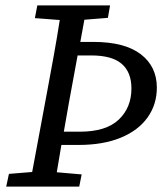

<svg xmlns="http://www.w3.org/2000/svg" viewBox="-20 -690 606 710"><path d="M235 -311Q230 -284 225.5 -257Q221 -230 216 -203H275Q372 -203 419 -247.5Q466 -292 466 -363Q466 -423 430 -454Q394 -485 317 -485H267ZM109 -623 118 -670H387L379 -624L292 -617L277 -535H325Q441 -535 500.5 -489.5Q560 -444 560 -366Q560 -304 526 -256Q492 -208 427 -181Q362 -154 270 -154H207Q203 -129 198.5 -103.5Q194 -78 190 -53L282 -45L273 0H3L13 -47L99 -54L156 -360Q168 -424 179.5 -488Q191 -552 201 -616Z"/></svg>

Font: Source Serif 4 SmText
Style: Italic
Weight: 400
Italic angle: -12°
Designer: Frank Grießhammer
Foundry: Adobe
Version: Version 4.005;hotconv 1.1.0;makeotfexe 2.6.0